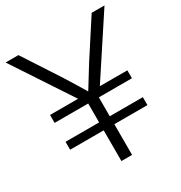

<svg xmlns="http://www.w3.org/2000/svg" viewBox="-172 -840 909 962"><g transform="rotate(-30 283.0 -359.0)"><path d="M-2.9 -717.8H71.3L208 -507.8Q261.7 -421.9 282.2 -386.7H284.2Q324.2 -451.2 358.4 -506.8L495.1 -717.8H569.3L346.7 -378.9H505.9V-333H314.5V-223.6H505.9V-177.7H314.5V0H252.9V-177.7H58.6V-223.6H252.9V-333H58.6V-378.9H220.7Z"/></g></svg>

Font: Gothic A1 Light
Style: Regular
Weight: 300
Version: Version 2.50